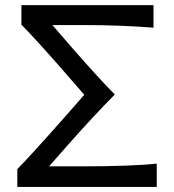

<svg xmlns="http://www.w3.org/2000/svg" viewBox="-20 -733 682 753"><path d="M172.4 -80.6H295.4Q495.6 -80.6 594.7 -91.3V0H47.9V-69.8Q99.6 -122.1 231.4 -271L310.5 -361.3L224.6 -460Q123.5 -575.7 64 -636.2V-712.9H582V-624.5Q450.2 -634.8 303.2 -634.8H185.5L253.9 -555.7Q356.4 -437.5 430.2 -362.3Q349.6 -281.2 244.1 -162.1Z"/></svg>

Font: Commissioner Flair
Style: Regular
Weight: 400
Designer: Kostas Bartsokas
Foundry: Kostas Bartsokas
Version: Version 1.000